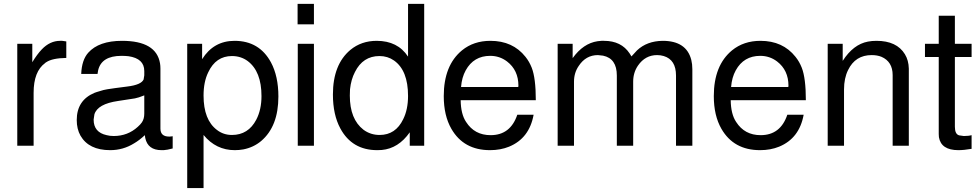

<svg xmlns="http://www.w3.org/2000/svg" viewBox="-20 -749 5039 987"><path d="M68.8 -523.9H146V-429.2Q170.9 -470.2 194.8 -495.1Q236.8 -539.1 289.1 -539.1H299.8L320.8 -536.1V-451.2Q249 -450.2 217.8 -429.2Q215.8 -428.2 213.9 -426.8L211.9 -424.8Q152.8 -381.8 152.8 -272V0H68.8Z M867.7 -48.8V14.2Q838.4 22 821.3 22.9H820.3H810.5Q739.7 22.9 726.6 -40L724.6 -54.2Q696.3 -27.8 669.4 -12.2Q613.3 22.9 546.4 22.9Q436.5 22.9 393.6 -51.8Q374.5 -85.9 374.5 -131.8Q374.5 -233.9 466.3 -272L477.5 -275.9L511.7 -286.1Q520.5 -288.1 530.8 -290Q560.5 -294.9 634.3 -304.2Q707.5 -313 718.8 -341.8V-342.8V-344.2L721.7 -361.8V-383.8Q721.7 -448.2 640.6 -460Q623.5 -461.9 604.5 -461.9Q501.5 -461.9 484.4 -387.2Q482.4 -377.9 481.4 -369.1H397.5Q400.4 -440.9 433.6 -478Q488.3 -539.1 607.4 -539.1Q783.7 -539.1 802.7 -422.9Q804.7 -411.1 804.7 -396V-87.9Q804.7 -46.9 849.6 -46.9H851.6Q857.4 -46.9 862.3 -47.9H863.3ZM721.7 -165V-258.8L711.4 -254.9Q695.3 -248 673.3 -243.2L587.4 -230Q481.4 -214.8 465.3 -161.1L461.4 -134.8V-133.8Q461.4 -68.8 528.3 -54.2Q544.4 -49.8 564.5 -49.8Q636.7 -49.8 688.5 -97.2Q701.7 -108.9 709.5 -120.1Q721.7 -138.2 721.7 -165Z M942.4 217.8V-523.9H1019V-444.8Q1078.1 -539.1 1186 -539.1Q1313 -539.1 1373 -428.2Q1411.1 -356.9 1411.1 -252.9Q1411.1 -99.1 1322.3 -23.9Q1283.2 8.8 1231 19Q1210 22.9 1187 22.9Q1090.3 22.9 1026.4 -55.2V217.8ZM1172.4 -460.9Q1089.4 -460.9 1050.3 -377Q1026.4 -328.1 1026.4 -257.8Q1026.4 -132.8 1095.2 -81.1Q1128.4 -55.2 1172.4 -55.2Q1256.3 -55.2 1297.4 -133.8Q1324.2 -185.1 1324.2 -254.9Q1324.2 -381.8 1253.4 -435.1Q1218.3 -460.9 1172.4 -460.9Z M1593.8 -523.9V0H1510.7V-523.9ZM1593.8 -729V-624H1509.8V-729Z M2160.6 -729V0H2086.4V-68.8Q2028.3 14.2 1942.4 22Q1931.6 22.9 1919.4 22.9Q1789.6 22.9 1729.5 -88.9Q1691.4 -159.2 1691.4 -263.2Q1691.4 -417 1780.8 -492.2Q1837.4 -539.1 1916.5 -539.1Q2024.4 -539.1 2077.6 -458V-729ZM1930.7 -460.9Q1845.7 -460.9 1804.7 -378.9Q1784.7 -340.8 1779.3 -290Q1778.3 -274.9 1778.3 -257.8Q1778.3 -136.2 1848.6 -82Q1884.8 -55.2 1931.6 -55.2Q2013.7 -55.2 2052.7 -136.2Q2077.6 -186 2077.6 -255.9Q2077.6 -387.2 2005.4 -438Q1972.7 -460.9 1930.7 -460.9Z M2734.4 -233.9H2348.1Q2349.1 -162.1 2376 -122.1Q2419.4 -54.2 2502 -54.2Q2604 -54.2 2639.2 -159.2H2723.1Q2701.2 -38.1 2597.2 4.9Q2553.2 22.9 2499 22.9Q2363.3 22.9 2300.3 -86.9Q2261.2 -154.8 2261.2 -254.9Q2261.2 -413.1 2355 -490.2Q2415 -539.1 2501 -539.1Q2616.2 -539.1 2681.2 -457Q2701.2 -432.1 2713.4 -400.9Q2734.4 -347.2 2734.4 -233.9ZM2350.1 -301.8H2644L2645 -308.1Q2645 -388.2 2586.4 -433.1Q2548.3 -461.9 2500 -461.9Q2415 -461.9 2374 -387.2Q2354 -351.1 2350.1 -301.8Z M2846.7 -523.9H2923.8V-450.2Q2978 -525.9 3051.8 -537.1Q3061 -538.1 3071.8 -539.1H3085Q3173.8 -539.1 3216.8 -474.1Q3221.7 -466.8 3226.1 -459L3254.9 -490.2Q3305.7 -538.1 3386.7 -539.1Q3508.8 -539.1 3533.7 -440.9Q3539.1 -418.9 3539.1 -393.1V0H3455.1V-360.8Q3455.1 -441.9 3392.1 -460.9Q3376 -465.8 3357.9 -465.8Q3296.9 -465.8 3259.8 -412.1Q3234.9 -376 3234.9 -329.1V0H3150.9V-360.8Q3150.9 -448.2 3080.1 -462.9L3053.7 -465.8Q2991.7 -465.8 2955.1 -410.2Q2930.7 -375 2930.7 -329.1V0H2846.7Z M4122.6 -233.9H3736.3Q3737.3 -162.1 3764.2 -122.1Q3807.6 -54.2 3890.1 -54.2Q3992.2 -54.2 4027.3 -159.2H4111.3Q4089.4 -38.1 3985.4 4.9Q3941.4 22.9 3887.2 22.9Q3751.5 22.9 3688.5 -86.9Q3649.4 -154.8 3649.4 -254.9Q3649.4 -413.1 3743.2 -490.2Q3803.2 -539.1 3889.2 -539.1Q4004.4 -539.1 4069.3 -457Q4089.4 -432.1 4101.6 -400.9Q4122.6 -347.2 4122.6 -233.9ZM3738.3 -301.8H4032.2L4033.2 -308.1Q4033.2 -388.2 3974.6 -433.1Q3936.5 -461.9 3888.2 -461.9Q3803.2 -461.9 3762.2 -387.2Q3742.2 -351.1 3738.3 -301.8Z M4234.9 -523.9H4312V-436Q4366.2 -521 4441.9 -535.2Q4461.9 -539.1 4485.8 -539.1Q4589.8 -539.1 4631.8 -470.2Q4650.9 -439 4651.9 -396V0H4568.8V-362.8Q4568.8 -432.1 4511.2 -457Q4489.3 -465.8 4460.9 -465.8Q4377 -465.8 4339.8 -389.2Q4318.8 -347.2 4318.8 -289.1V0H4234.9Z M4974.6 -523.9V-456.1H4888.7V-97.2Q4888.7 -59.1 4910.6 -53.2L4934.6 -49.8Q4959.5 -49.8 4974.6 -54.2V16.1Q4935.5 22.9 4906.7 22.9Q4817.9 22.9 4806.6 -43.9L4805.7 -60.1V-456.1H4734.9V-523.9H4805.7V-668H4888.7V-523.9Z"/></svg>

Font: SolaimanLipiNormal
Style: Normal
Weight: 400
Designer: Solaiman Karim
Version: Version 1.6.1 ; ttfautohint (v1.5.65-e2d9)